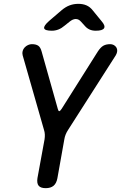

<svg xmlns="http://www.w3.org/2000/svg" viewBox="-20 -970 640 1000"><path d="M218 10Q192 10 181.5 -2.5Q171 -15 175 -42L212 -244Q214 -257 213.5 -269.5Q213 -282 209 -294L98 -682Q95 -694 98 -704.5Q101 -715 108.5 -723Q116 -731 126 -735.5Q136 -740 146 -740Q167 -740 179 -732Q191 -724 197 -701L281 -403Q284 -391 288.5 -391Q293 -391 301 -403L489 -701Q504 -724 518.5 -732Q533 -740 554 -740Q564 -740 572.5 -735.5Q581 -731 586 -723Q591 -715 590.5 -704.5Q590 -694 583 -682L335 -294Q327 -282 322 -269.5Q317 -257 315 -244L279 -42Q274 -15 259 -2.5Q244 10 218 10ZM250 -810Q213 -810 210 -823Q207 -836 237 -862L300 -916Q321 -934 342.5 -942Q364 -950 388 -950Q412 -950 430.5 -942Q449 -934 463 -916L508 -861Q530 -836 522 -823Q514 -810 479 -810Q460 -810 446 -816.5Q432 -823 422 -835L402 -857Q390 -871 374.5 -871Q359 -871 341 -856L316 -836Q301 -823 284.5 -816.5Q268 -810 250 -810Z"/></svg>

Font: Maple Mono NL Medium
Style: Italic
Weight: 500
Italic angle: -10°
Monospace: yes
Designer: subframe7536
Version: Version 7.000